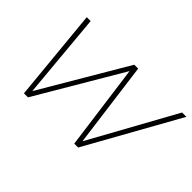

<svg xmlns="http://www.w3.org/2000/svg" viewBox="-88 -738 977 977"><g transform="rotate(45 400.5 -250.0)"><path d="M132 0 84 -500H112L154 -38L426 -500H454L515 -38L770 -500H801L522 0H494L432 -460L161 0Z"/></g></svg>

Font: Elaine Sans ExtraLight
Style: Italic
Weight: 275
Italic angle: -13°
Designer: Wei Huang
Foundry: Wei Huang
Version: Version 2.001;December 24, 2019;FontCreator 12.0.0.2547 64-b